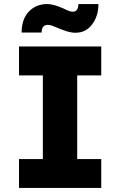

<svg xmlns="http://www.w3.org/2000/svg" viewBox="-20 -930 595 950"><path d="M74 0V-143H192V-557H74V-700H481V-557H362V-143H481V0ZM354 -768Q334 -768 314 -774Q294 -780 270 -790Q251 -798 239 -802.5Q227 -807 217 -807Q186 -807 186 -769H87Q87 -835 122.5 -872.5Q158 -910 214 -910Q245 -910 294 -888Q310 -880 321 -876Q332 -872 341 -872Q354 -872 361 -882.5Q368 -893 368 -910H467Q467 -851 436 -809.5Q405 -768 354 -768Z"/></svg>

Font: Lexend Deca
Style: Bold
Weight: 700
Designer: Bonnie Shaver-Troup, Thomas Jockin
Foundry: Lexend
Version: Version 1.008; ttfautohint (v1.8.4.7-5d5b)